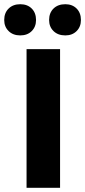

<svg xmlns="http://www.w3.org/2000/svg" viewBox="-32 -891 404 911"><path d="M94 0V-658H253V0ZM64 -723Q30 -723 9 -743.5Q-12 -764 -12 -796Q-12 -830 9 -850.5Q30 -871 64 -871Q98 -871 118.5 -850.5Q139 -830 139 -796Q139 -764 118.5 -743.5Q98 -723 64 -723ZM278 -723Q243 -723 222 -743.5Q201 -764 201 -796Q201 -830 222 -850.5Q243 -871 278 -871Q311 -871 331.5 -850.5Q352 -830 352 -796Q352 -764 331.5 -743.5Q311 -723 278 -723Z"/></svg>

Font: Ysabeau SC ExtraBold
Style: Regular
Weight: 800
Designer: Christian Thalmann (Catharsis Fonts)
Version: Version 2.001;gftools[0.9.30]; featfreeze: smcp